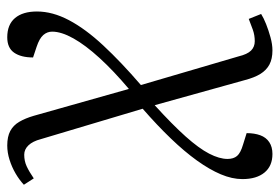

<svg xmlns="http://www.w3.org/2000/svg" viewBox="-144 -416 790 543"><g transform="rotate(90 251.5 -145.0)"><path d="M86 230Q50 230 31.5 208Q13 186 13 146Q13 102 37.5 55.5Q62 9 109 -41.5Q156 -92 221 -148L140 -424Q134 -449 123.5 -459.5Q113 -470 97 -470Q80 -470 64.5 -464.5Q49 -459 34 -453L20 -488Q31 -495 48.5 -502Q66 -509 86 -514.5Q106 -520 123 -520Q147 -520 163 -511.5Q179 -503 189.5 -486Q200 -469 207 -442L278 -187Q333 -237 366.5 -274.5Q400 -312 415 -341Q430 -370 430 -393Q430 -410 421.5 -420Q413 -430 389 -437L357 -447Q357 -469 363 -485.5Q369 -502 382.5 -511Q396 -520 416 -520Q450 -520 468.5 -497.5Q487 -475 487 -435Q487 -406 473.5 -374Q460 -342 434.5 -306.5Q409 -271 372 -232.5Q335 -194 288 -153L374 135Q380 158 391.5 170Q403 182 418 182Q436 182 451 175Q466 168 485 155L503 183Q489 196 471 206.5Q453 217 432.5 223.5Q412 230 392 230Q367 230 351 221.5Q335 213 325 196Q315 179 308 155L232 -114Q181 -71 144.5 -31Q108 9 89 43Q70 77 70 103Q70 117 79.5 128Q89 139 113 147L143 157Q143 191 129.5 210.5Q116 230 86 230Z"/></g></svg>

Font: Literata 24pt Light
Style: Italic
Weight: 300
Italic angle: -2°
Designer: Latin by Veronika Burian and Jose Scaglione. Greek by Irene Vlachou. Cyrillic by Vera Evstafieva
Foundry: TypeTogether
Version: Version 3.103;gftools[0.9.29]